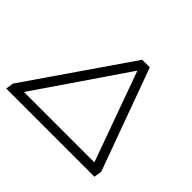

<svg xmlns="http://www.w3.org/2000/svg" viewBox="-152 -933 1162 1162"><g transform="rotate(45 429.0 -352.5)"><path d="M13 0 21 -50 472 -705H537L776 -50L768 0ZM496 -635 82 -29 83 -61H721L718 -29L499 -635Z"/></g></svg>

Font: Nunito Sans 10pt Expanded Light
Style: Italic
Weight: 300
Width: 7
Italic angle: -9°
Designer: Vernon Adams
Foundry: Vernon Adams
Version: Version 3.101;gftools[0.9.27]